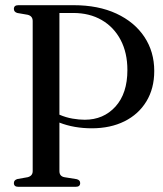

<svg xmlns="http://www.w3.org/2000/svg" viewBox="-20 -720 629 740"><path d="M574.5 -446.5Q574.5 -379 544.2 -329.2Q514 -279.5 459.8 -252.5Q405.5 -225.5 333.5 -225.5Q300 -225.5 268.5 -231Q237 -236.5 209 -247.5V-60.5Q209 -40.5 228.5 -37L275.5 -29.5Q289 -26 289 -14.5Q289 0 272 0H50.5Q33.5 0 33.5 -14.5Q33.5 -26 47 -30L86.5 -37Q106 -42 106 -60.5V-639Q106 -658 87 -663L46.5 -670Q33.5 -674 33.5 -685.5Q33.5 -700 50.5 -700H263.5Q359 -700 428.8 -667.5Q498.5 -635 536.5 -577.8Q574.5 -520.5 574.5 -446.5ZM209 -670V-278Q234.5 -267 259.8 -262.8Q285 -258.5 306.5 -258.5Q379 -258.5 425 -309.2Q471 -360 471 -450Q471 -516.5 445 -566Q419 -615.5 372 -642.8Q325 -670 262 -670Z"/></svg>

Font: Fraunces 144pt Soft
Style: Regular
Weight: 400
Version: Version 1.000;[0bf87f6ff]